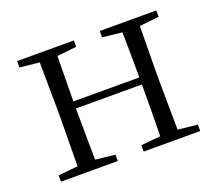

<svg xmlns="http://www.w3.org/2000/svg" viewBox="-93 -639 867 766"><g transform="rotate(-20 341.0 -256.0)"><path d="M396 -485 479 -476C480 -422 481 -343 481 -284H201L203 -476L286 -485V-512H45V-485L128 -476L130 -285V-227L128 -35L45 -27V0H286V-27L203 -36C202 -91 201 -176 201 -254H481C481 -176 480 -91 479 -35L396 -27V0H636V-27L553 -36L551 -227V-285L553 -476L636 -485V-512H396Z"/></g></svg>

Font: Noto Serif CJK KR Light
Style: Regular
Weight: 300
Designer: Ryoko NISHIZUKA 西塚涼子 (kana & ideographs); Frank Grießhammer (Latin, Greek & Cyrillic); Wenlong ZHANG 张文龙 (bopomofo); San
Foundry: Adobe
Version: Version 2.001;hotconv 1.1.0;makeotfexe 2.6.0